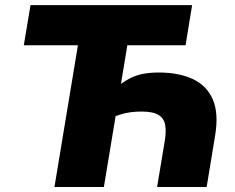

<svg xmlns="http://www.w3.org/2000/svg" viewBox="-20 -748 940 768"><path d="M614.7 -458Q693.8 -458 750 -432.4Q806.2 -406.7 830.8 -351.1Q855.5 -295.4 840.3 -204.6L806.6 0H608.4L639.2 -185.1Q645 -221.2 640.9 -247.3Q636.7 -273.4 615 -287.6Q593.3 -301.8 545.9 -301.8Q497.6 -301.8 460.9 -289.8Q424.3 -277.8 401.4 -264.6L419.9 -374Q454.1 -407.7 484.1 -426Q514.2 -444.3 545.7 -451.2Q577.1 -458 614.7 -458ZM495.6 -604.5 395.5 0H197.8L297.9 -604.5ZM75.2 -566.9 102.1 -727.5H748.5L722.2 -566.9Z"/></svg>

Font: Inter 16pt Black
Style: Italic
Weight: 900
Italic angle: -9.3988°
Version: Version 4.001;git-66647c0bb